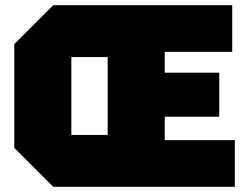

<svg xmlns="http://www.w3.org/2000/svg" viewBox="-20 -720 955 740"><path d="M35 -150V-550L185 -700H875V-520H615V-440H825V-270H615V-180H885V0H185ZM255 -500V-200H395V-500Z"/></svg>

Font: Tektur Black
Style: Regular
Weight: 900
Designer: Adam Jagosz
Foundry: Adam Jagosz
Version: Version 1.005;gftools[0.9.30]